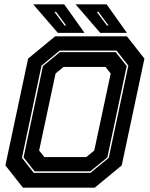

<svg xmlns="http://www.w3.org/2000/svg" viewBox="-20 -868 693 888"><path d="M86 0 5 -103 110 -597 235 -700H567L648 -597L543 -103L418 0ZM185 -141.5H379L416 -172L492 -528L468 -558.5H274L237 -528L161 -172ZM136 -68.5H398.5L483 -138L573.5 -564.5L519 -634H256L172 -564.5L81.5 -138ZM140 -75.5 89 -140 178.5 -562.5 257 -627H515L566 -562.5L476.5 -140L397.5 -75.5ZM567 -716H443.5L329.5 -848H473ZM482 -750 435.5 -813H427.5L474.5 -750ZM371 -716H247.5L133.5 -848H277ZM286 -750 239.5 -813H231.5L278.5 -750Z"/></svg>

Font: Tourney Thin ExtraBold
Style: Italic
Weight: 800
Italic angle: -12°
Version: Version 1.015